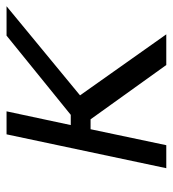

<svg xmlns="http://www.w3.org/2000/svg" viewBox="10 -550 540 601"><g transform="rotate(-90 280.5 -250.0)"><path d="M160 -500 54 0H126L176 -237H207L377 0H473L282 -270L561 -500H469L221 -299H189L232 -500Z"/></g></svg>

Font: LT Wave Text Light Italic
Style: Regular
Weight: 300
Designer: Daniel Lyons
Version: Version 2.5 (Glyphs App)